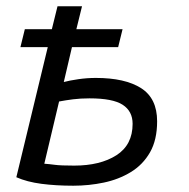

<svg xmlns="http://www.w3.org/2000/svg" viewBox="-20 -580 600 611"><path d="M213 11Q158 11 112 5Q66 -1 32 -16L132 -430H45L59 -487H145L163 -560H241L223 -487H370L356 -430H209L183 -319Q202 -324 229.5 -328Q257 -332 285 -332Q378 -332 429 -299.5Q480 -267 480 -194Q480 -135 457.5 -95.5Q435 -56 396.5 -32.5Q358 -9 310.5 1Q263 11 213 11ZM216 -53Q299 -53 350.5 -86Q402 -119 402 -186Q402 -226 370.5 -246.5Q339 -267 265 -267Q236 -267 212.5 -264Q189 -261 168 -257L121 -59Q136 -58 154.5 -55.5Q173 -53 216 -53Z"/></svg>

Font: Ubuntu Sans Mono
Style: Italic
Weight: 400
Italic angle: -13.5°
Monospace: yes
Designer: Dalton Maag Ltd
Foundry: Dalton Maag Ltd
Version: Version 1.006